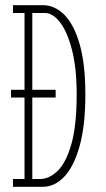

<svg xmlns="http://www.w3.org/2000/svg" viewBox="-20 -720 409 740"><path d="M22.5 -344V-374H194.5V-344ZM30 0V-30H74.5V-670H30V-700H145.5Q191 -700 228 -663Q265 -626 287 -549.8Q309 -473.5 309 -355.5Q309 -236.5 287 -157.5Q265 -78.5 227.8 -39.2Q190.5 0 145.5 0ZM104.5 -30H133Q170 -30 202.5 -61.8Q235 -93.5 255.2 -165Q275.5 -236.5 275.5 -355.5Q275.5 -457.5 257.5 -527.5Q239.5 -597.5 211.5 -633.8Q183.5 -670 153 -670H104.5Z"/></svg>

Font: Imbue Thin
Style: Regular
Weight: 100
Designer: Tyler Finck
Foundry: Etcetera Type Company
Version: Version 1.102